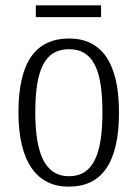

<svg xmlns="http://www.w3.org/2000/svg" viewBox="-20 -688 514 718"><path d="M114 -624H358V-668H114ZM237 10C360 10 425 -78 425 -268C425 -454 359 -544 239 -544C112 -544 49 -454 49 -268C49 -79 120 10 237 10ZM238 -29C149 -29 112 -112 112 -268C112 -425 146 -504 238 -504C329 -504 363 -426 363 -268C363 -114 330 -29 238 -29Z"/></svg>

Font: Noto Serif Georgian Condensed Light
Style: Regular
Weight: 300
Width: 3
Designer: Monotype Design Team, Akaki Razmadze
Foundry: Google LLC
Version: Version 2.003